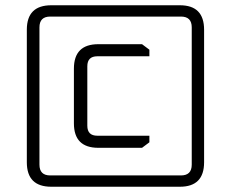

<svg xmlns="http://www.w3.org/2000/svg" viewBox="-20 -710 879 730"><path d="M82 -93V-597Q82 -690 175 -690H664Q756 -690 756 -597V-93Q756 0 664 0H175Q82 0 82 -93ZM130 -84Q130 -43 171 -43H668Q709 -43 709 -84V-606Q709 -647 668 -647H171Q130 -647 130 -606ZM261 -241V-449Q261 -542 354 -542H520L548 -521V-496H350Q312 -496 312 -458V-232Q312 -194 350 -194H548V-169L520 -148H354Q261 -148 261 -241Z"/></svg>

Font: Oxanium Light
Style: Regular
Weight: 300
Designer: Severin Meyer
Version: Version 1.000